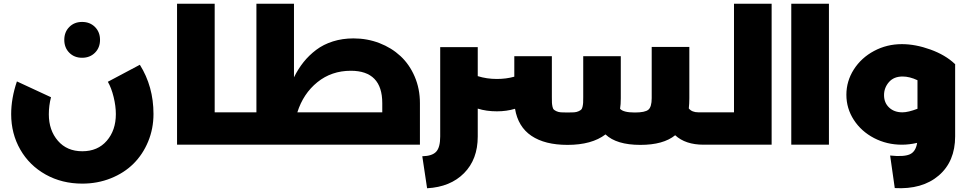

<svg xmlns="http://www.w3.org/2000/svg" viewBox="-20 -777 5202 1031"><path d="M490 -493.9Q462.9 -466.8 420.9 -466.8Q378.9 -466.8 352.1 -493.9Q325.2 -521 325.2 -563Q325.2 -605 352.1 -632.1Q378.9 -659.2 420.9 -659.2Q462.9 -659.2 490 -632.1Q517.1 -605 517.1 -563Q517.1 -521 490 -493.9ZM421.9 209Q312.5 209 225.1 160.2Q137.7 111.3 88.9 26.1Q40 -59.1 40 -164.1Q40 -249 70.8 -339.8L253.9 -254.9Q242.2 -210 242.2 -163.1Q242.2 -77.6 290.8 -21.2Q339.4 35.2 421.9 35.2Q504.9 35.2 553.5 -21.2Q602.1 -77.6 602.1 -164.1Q602.1 -207.5 590.1 -256.3Q578.1 -305.2 559.1 -337.9L731 -429.2Q804.2 -312.5 804.2 -165Q804.2 -85.9 775.4 -16.6Q746.6 52.7 696.5 102.3Q646.5 151.9 575.2 180.4Q503.9 209 421.9 209Z M1239.7 -173.8Q1249 -173.8 1254.4 -150.4Q1259.8 -127 1259.8 -87.9Q1259.8 -47.4 1254.4 -23.7Q1249 0 1239.7 0H930.7V-756.8H1132.8V-173.8Z M1877.9 -570.8Q1951.7 -570.8 2017.1 -545.7Q2082.5 -520.5 2130.6 -475.8Q2178.7 -431.2 2206.8 -365.7Q2234.9 -300.3 2234.9 -223.1V0H1239.7Q1230.5 0 1225.1 -23.7Q1219.7 -47.4 1219.7 -87.9Q1219.7 -127 1225.1 -150.4Q1230.5 -173.8 1239.7 -173.8H1356.9V-756.8H1558.6V-361.8Q1581.1 -407.2 1610.1 -443.6Q1639.2 -480 1678 -509.3Q1716.8 -538.6 1767.8 -554.7Q1818.8 -570.8 1877.9 -570.8ZM1576.7 -173.8H2032.7V-223.1Q2032.7 -397 1863.8 -397Q1760.3 -397 1684.3 -335.7Q1608.4 -274.4 1576.7 -173.8Z M3839.4 -173.8Q3848.6 -173.8 3854 -150.4Q3859.4 -127 3859.4 -87.9Q3859.4 -47.4 3854 -23.7Q3848.6 0 3839.4 0H3757.8Q3660.6 0 3605.5 -50.8Q3542 1 3418.5 1Q3290.5 1 3231.4 -55.2Q3157.7 1 3027.3 1Q2905.8 1 2833.7 -47.6Q2761.7 -96.2 2745.6 -192.9Q2700.7 -179.2 2648.4 -179.2Q2591.8 -179.2 2545.4 -193.8V-43.9Q2545.4 78.6 2471.9 152.8Q2398.4 227.1 2273.4 233.9L2247.6 62Q2300.3 61 2322 37.8Q2343.8 14.6 2343.8 -43.9V-523.9H2545.4V-368.2Q2593.3 -353 2648.4 -353Q2698.2 -353 2741.7 -365.2V-475.1H2943.4V-255.9Q2943.4 -234.9 2943.8 -225.3Q2944.3 -215.8 2946.8 -204.1Q2949.2 -192.4 2954.1 -188.2Q2959 -184.1 2968.8 -179.4Q2978.5 -174.8 2992.2 -173.8Q3005.9 -172.9 3027.3 -172.9Q3048.8 -172.9 3062.5 -173.8Q3076.2 -174.8 3086.2 -179.4Q3096.2 -184.1 3100.8 -188.2Q3105.5 -192.4 3108.2 -204.1Q3110.8 -215.8 3111.3 -225.6Q3111.8 -235.4 3111.8 -255.9V-475.1H3313.5V-249Q3313.5 -215.8 3309.6 -192.9Q3327.1 -172.9 3388.7 -172.9Q3443.8 -172.9 3461.7 -188Q3479.5 -203.1 3479.5 -250V-524.9H3681.6V-249Q3681.6 -220.7 3678.7 -194.8Q3695.3 -173.8 3730.5 -173.8Z M3921.4 -756.8H4123.5V0H3839.4Q3830.1 0 3824.7 -23.7Q3819.3 -47.4 3819.3 -87.9Q3819.3 -127 3824.7 -150.4Q3830.1 -173.8 3839.4 -173.8H3921.4Z M4229 0V-756.8H4431.2V0Z M5106.9 -434.1 5108.9 -433.1V-44.9Q5108.9 90.3 5020.5 165.8Q4932.1 241.2 4784.7 232.9L4759.8 58.1Q4833 65.9 4865.2 51.8Q4897.5 37.6 4904.8 -9.8Q4862.3 0 4822.8 0Q4742.2 0 4673.6 -35.6Q4605 -71.3 4564.9 -133.1Q4524.9 -194.8 4524.9 -268.1Q4524.9 -341.3 4564.9 -404.1Q4605 -466.8 4673.6 -503.4Q4742.2 -540 4822.8 -540Q4896 -540 4976.3 -511Q5056.6 -481.9 5106.9 -434.1ZM4727.1 -266.1Q4727.1 -225.1 4754.4 -199.5Q4781.7 -173.8 4825.7 -173.8Q4856.4 -173.8 4906.7 -192.9V-346.2Q4864.3 -366.2 4826.7 -366.2Q4779.3 -366.2 4753.2 -335.9Q4727.1 -305.7 4727.1 -266.1Z"/></svg>

Font: Montserrat-Arabic ExtraBold
Style: Regular
Weight: 800
Designer: Mohamed Gaber
Foundry: Kief Type Foundry
Version: Version 5.008;PS 005.008;hotconv 1.0.88;makeotf.lib2.5.64775